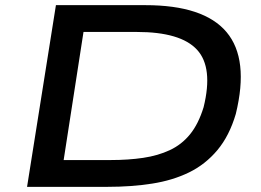

<svg xmlns="http://www.w3.org/2000/svg" viewBox="-20 -725 1013 745"><path d="M85 0 197 -705H544Q771 -705 859 -600.5Q947 -496 895 -283Q870 -198 823.5 -142.5Q777 -87 713.5 -56Q650 -25 570 -12.5Q490 0 397 0ZM227 -104H410Q478 -104 535.5 -112.5Q593 -121 639 -142.5Q685 -164 717.5 -204Q750 -244 770 -309Q808 -463 744.5 -532Q681 -601 511 -601H304Z"/></svg>

Font: Nunito Sans 7pt Expanded SemiBold
Style: Italic
Weight: 600
Width: 7
Italic angle: -9°
Designer: Vernon Adams
Foundry: Vernon Adams
Version: Version 3.101;gftools[0.9.27]